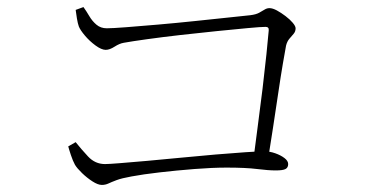

<svg xmlns="http://www.w3.org/2000/svg" viewBox="-20 -622 1040 543"><path d="M695 -158Q701 -206 708.5 -261.5Q716 -317 722.5 -371Q729 -425 733.5 -468.5Q738 -512 740 -536Q741 -546 731 -546Q718 -546 680.5 -542.5Q643 -539 593 -534Q543 -529 490.5 -523Q438 -517 395 -511Q352 -505 330 -501Q318 -499 304 -490Q290 -481 279 -481Q267 -481 250 -493.5Q233 -506 220 -521.5Q207 -537 203 -547Q200 -555 197.5 -570Q195 -585 194 -594L216 -602Q224 -591 232.5 -576.5Q241 -562 253 -552Q265 -542 282 -542Q297 -542 336.5 -545Q376 -548 427.5 -552.5Q479 -557 531.5 -562.5Q584 -568 626.5 -572.5Q669 -577 688 -579Q704 -581 713 -586Q722 -591 728.5 -595Q735 -599 742 -599Q751 -599 763 -592.5Q775 -586 787.5 -576.5Q800 -567 808 -557.5Q816 -548 816 -542Q816 -533 810.5 -526.5Q805 -520 798.5 -512.5Q792 -505 789 -493Q786 -477 780 -442Q774 -407 767 -359.5Q760 -312 752 -260Q744 -208 736 -158ZM268 -99Q257 -99 241.5 -109Q226 -119 212 -132.5Q198 -146 192 -156Q186 -167 180.5 -183.5Q175 -200 173 -208L194 -220Q209 -201 229 -179.5Q249 -158 277 -158Q287 -158 318.5 -160.5Q350 -163 395.5 -167Q441 -171 491.5 -176Q542 -181 589.5 -185Q637 -189 674 -191.5Q711 -194 727 -194Q743 -194 758.5 -188.5Q774 -183 784.5 -175Q795 -167 795 -158Q795 -148 787.5 -144Q780 -140 760 -140Q739 -140 707 -144Q675 -148 621 -148Q581 -148 530 -144Q479 -140 431.5 -134.5Q384 -129 352 -123Q324 -118 309.5 -112.5Q295 -107 286.5 -103Q278 -99 268 -99Z"/></svg>

Font: Noto Serif HK ExtraLight
Style: Regular
Weight: 200
Designer: Ryoko NISHIZUKA 西塚涼子 (kana & ideographs); Frank Grießhammer (Latin, Greek & Cyrillic); Wenlong ZHANG 张文龙 (bopomofo); San
Foundry: Adobe
Version: Version 2.002-H1;hotconv 1.1.0;makeotfexe 2.6.0